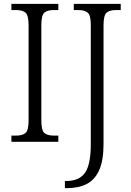

<svg xmlns="http://www.w3.org/2000/svg" viewBox="-20 -734 678 994"><path d="M39 0V-32H63Q96 -32 112 -45.5Q128 -59 128 -110V-603Q128 -655 112 -668.5Q96 -682 63 -682H39V-714H282V-682H259Q225 -682 209.5 -668.5Q194 -655 194 -603V-111Q194 -59 209.5 -45.5Q225 -32 259 -32H282V0ZM316 240V203H324Q390 203 420 160.5Q450 118 450 13V-605Q450 -655 434 -668.5Q418 -682 385 -682H362V-714H605V-682H581Q548 -682 532 -668.5Q516 -655 516 -603V12Q516 98 493 148Q470 198 428 219Q386 240 327 240Z"/></svg>

Font: Noto Serif SemiCondensed Light
Style: Regular
Weight: 300
Width: 4
Designer: Monotype Design Team
Foundry: Monotype Imaging Inc.
Version: Version 2.013